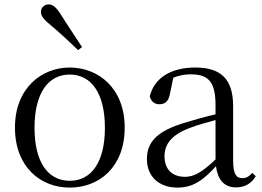

<svg xmlns="http://www.w3.org/2000/svg" viewBox="-20 -838 1193 873"><path d="M297 15C430 15 547 -77 547 -258C547 -438 426 -531 297 -531C169 -531 48 -437 48 -258C48 -78 165 15 297 15ZM297 -16C198 -16 137 -101 137 -257C137 -413 198 -499 297 -499C396 -499 457 -413 457 -257C457 -101 396 -16 297 -16ZM353 -624C322 -672 289 -720 256 -773C235 -806 220 -818 201 -818C184 -818 166 -805 166 -784C166 -766 179 -749 210 -724C254 -687 295 -649 335 -610Z M1053 14C1092 14 1122 -2 1143 -37L1127 -52C1111 -34 1099 -28 1082 -28C1055 -28 1040 -45 1040 -108V-355C1040 -479 984 -531 868 -531C755 -531 681 -482 661 -400C667 -377 682 -364 705 -364C730 -364 747 -377 753 -413L768 -485C795 -495 820 -500 846 -500C925 -500 960 -470 960 -359V-318C916 -308 869 -295 827 -282C695 -244 648 -193 648 -115C648 -32 707 15 786 15C858 15 903 -18 962 -82C970 -22 998 14 1053 14ZM960 -113C897 -53 861 -34 821 -34C765 -34 728 -66 728 -128C728 -183 761 -226 845 -257C879 -270 919 -281 960 -292Z"/></svg>

Font: Noto Serif CJK KR
Style: Regular
Weight: 400
Designer: Ryoko NISHIZUKA 西塚涼子 (kana & ideographs); Frank Grießhammer (Latin, Greek & Cyrillic); Wenlong ZHANG 张文龙 (bopomofo); San
Foundry: Adobe
Version: Version 2.001;hotconv 1.1.0;makeotfexe 2.6.0